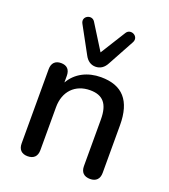

<svg xmlns="http://www.w3.org/2000/svg" viewBox="-140 -865 856 973"><g transform="rotate(20 288.0 -378.5)"><path d="M289 -537C315 -537 335 -551 348 -576L426 -719C445 -755 394 -781 374 -750L289 -614L204 -750C184 -781 133 -755 153 -719L231 -576C244 -551 264 -537 289 -537ZM121 7C154 7 172 -11 172 -44V-276C172 -361 225 -416 306 -416C375 -416 407 -379 407 -295V-44C407 -11 425 7 458 7C490 7 508 -11 508 -44V-301C508 -433 451 -497 335 -497C263 -497 202 -466 169 -408V-444C169 -477 152 -495 120 -495C89 -495 71 -477 71 -444V-44C71 -11 89 7 121 7Z"/></g></svg>

Font: Nunito SemiBold
Style: Regular
Weight: 600
Designer: Vernon Adams
Foundry: Vernon Adams
Version: Version 3.602